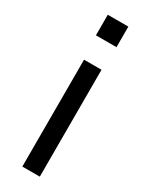

<svg xmlns="http://www.w3.org/2000/svg" viewBox="-195 -772 628 809"><g transform="rotate(30 119.0 -367.0)"><path d="M69 -734H169V-634H69ZM77 0V-520H162V0Z"/></g></svg>

Font: Liter
Style: Regular
Weight: 400
Designer: Anton Skugarov
Foundry: skugi
Version: Version 1.004; ttfautohint (v1.8.4.7-5d5b)